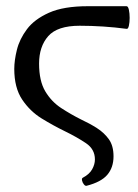

<svg xmlns="http://www.w3.org/2000/svg" viewBox="-20 -435 445 619"><path d="M259 164Q255 165 250.5 159.5Q246 154 244.5 147Q243 140 247 138Q268 127 277 111Q286 95 286 79Q286 46 257 26.5Q228 7 189 -12Q152 -30 114.5 -53Q77 -76 51.5 -114Q26 -152 26 -213Q26 -240 34.5 -274.5Q43 -309 67 -341Q91 -373 138 -394Q185 -415 263 -415H388Q393 -415 395.5 -403.5Q398 -392 398 -377.5Q398 -363 395.5 -352Q393 -341 388 -342Q351 -347 312.5 -349.5Q274 -352 237 -352Q165 -352 135.5 -318.5Q106 -285 106 -230Q106 -174 126 -140.5Q146 -107 177.5 -86.5Q209 -66 241 -50Q269 -37 292.5 -22Q316 -7 331 14Q346 35 346 69Q346 105 326 128.5Q306 152 259 164Z"/></svg>

Font: Junicode
Style: Regular
Weight: 400
Designer: Peter S. Baker
Version: Version 2.100; ttfautohint (v1.8.4)